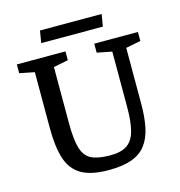

<svg xmlns="http://www.w3.org/2000/svg" viewBox="-116 -893 950 1011"><g transform="rotate(-15 358.5 -387.0)"><path d="M354 15Q257 15 204 -16.5Q151 -48 130.5 -113Q110 -178 110 -278V-584L29 -600V-648H294V-600L214 -584V-278Q214 -190 228 -142Q242 -94 278.5 -76Q315 -58 381 -58Q441 -58 473.5 -80.5Q506 -103 519 -152Q532 -201 532 -278V-583L451 -599V-648H689V-599L608 -583V-278Q608 -205 596.5 -150Q585 -95 557 -58Q529 -21 479.5 -3Q430 15 354 15ZM182 -723 193 -789H529L518 -723Z"/></g></svg>

Font: Faustina Medium
Style: Regular
Weight: 500
Designer: Alfonso Garcia
Foundry: http://www.omnibus-type.com
Version: Version 1.200